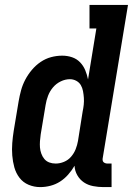

<svg xmlns="http://www.w3.org/2000/svg" viewBox="-20 -755 542 783"><path d="M144 8Q119 8 96.5 -1.5Q74 -11 59.5 -30Q45 -49 38.5 -72.5Q32 -96 30 -121Q28 -146 30 -171.5Q32 -197 36 -222L56 -342Q60 -365 66 -387Q72 -409 83 -430Q94 -451 110 -470Q126 -489 146 -502.5Q166 -516 188.5 -522Q211 -528 234 -528Q255 -528 274 -521.5Q293 -515 306.5 -501Q320 -487 327.5 -469Q335 -451 339 -431L373 -639H345V-735H502L399 -111Q398 -107 398.5 -102Q399 -97 402 -94Q405 -91 409.5 -89.5Q414 -88 418 -88H435V8H402Q381 8 360 4Q339 0 322.5 -11Q306 -22 295.5 -40Q285 -58 284 -79Q273 -60 258 -43Q243 -26 225 -14.5Q207 -3 186 2.5Q165 8 144 8ZM207 -88Q224 -88 241 -95Q258 -102 270 -116Q282 -130 288.5 -146.5Q295 -163 298 -180L317 -300Q320 -314 321.5 -328Q323 -342 322 -356Q321 -370 318.5 -383.5Q316 -397 309.5 -408Q303 -419 291 -425.5Q279 -432 265 -432Q246 -432 227.5 -423Q209 -414 196 -398.5Q183 -383 176 -364.5Q169 -346 166 -327L146 -207Q144 -193 143 -179.5Q142 -166 143 -153.5Q144 -141 148.5 -128.5Q153 -116 161 -106.5Q169 -97 181 -92.5Q193 -88 207 -88Z"/></svg>

Font: Iosevka Gothic
Style: Bold Italic
Weight: 700
Italic angle: -9°
Monospace: yes
Designer: Belleve Invis
Foundry: Belleve Invis
Version: Version 15.5.1; ttfautohint (v1.8.4)